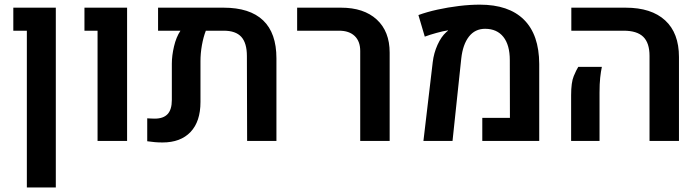

<svg xmlns="http://www.w3.org/2000/svg" viewBox="-20 -615 3052 838"><path d="M97.2 203.1V-481H38.1V-581.5H223.6V203.1Z M405.8 0V-481H348.6V-581.5H534.7V0Z M955.6 -581.5Q1070.3 -581.5 1128.4 -526.1Q1186.5 -470.7 1186.5 -360.4V0H1058.6L1057.6 -370.1Q1057.6 -427.2 1033.2 -454.1Q1008.8 -481 956.5 -481H878.4Q867.7 -453.6 861.3 -418Q855 -382.3 855 -348.1V-169.9Q855 -84.5 811.5 -38.8Q768.1 6.8 689.5 6.8Q671.4 6.8 655.5 5.4Q639.6 3.9 622.6 1.5V-98.6Q630.9 -98.1 638.9 -97.7Q647 -97.2 655.3 -97.2Q692.9 -97.2 711.4 -116.9Q730 -136.7 730 -178.7V-336.9Q730 -372.1 739.5 -412.6Q749 -453.1 767.6 -481H669.9V-581.5Z M1552.2 0V-392.6Q1552.2 -434.6 1528.1 -457.8Q1503.9 -481 1460 -481H1276.9V-581.5H1468.3Q1567.9 -581.5 1624.3 -529.8Q1680.7 -478 1680.7 -385.3V0Z M1828.1 0 1868.7 -343.8Q1873.5 -383.8 1889.6 -419.4Q1905.8 -455.1 1927.7 -474.6Q1929.2 -476.1 1931.4 -477.8Q1933.6 -479.5 1935.5 -481L1934.6 -482.4Q1914.6 -479.5 1885.3 -471.4Q1856 -463.4 1834 -455.1L1806.2 -549.3Q1843.8 -563 1889.4 -573Q1935.1 -583 1983.2 -588.9Q2031.2 -594.7 2074.2 -594.7Q2200.7 -594.7 2266.8 -529.1Q2333 -463.4 2333.5 -335.9V0H2085V-100.6H2205.6L2205.1 -352.5Q2205.1 -418.5 2177 -453.9Q2148.9 -489.3 2097.2 -489.3Q2053.2 -489.3 2026.6 -455.1Q2000 -420.9 1993.2 -359.4L1955.1 0Z M2814.9 0V-371.1Q2814.9 -427.7 2787.6 -454.3Q2760.3 -481 2702.1 -481H2473.6V-581.5H2710.4Q2822.8 -581.5 2883.1 -526.1Q2943.4 -470.7 2943.4 -366.2V0ZM2472.7 0V-199.2Q2472.7 -255.4 2484.1 -282.7Q2495.6 -310.1 2503.9 -323.2H2606.9Q2602.5 -302.7 2599.6 -275.9Q2596.7 -249 2596.7 -210.9V0Z"/></svg>

Font: Heebo SemiBold
Style: Regular
Weight: 600
Designer: Oded Ezer
Foundry: Ezer Type House
Version: Version 3.100